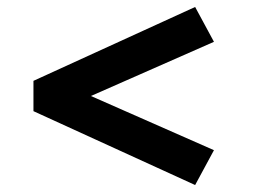

<svg xmlns="http://www.w3.org/2000/svg" viewBox="-20 -529 740 551"><path d="M540 2 76 -210V-297L540 -509L594 -409L149 -213V-294L594 -98Z"/></svg>

Font: Lexend Peta Medium
Style: Regular
Weight: 500
Designer: Bonnie Shaver-Troup, Thomas Jockin
Foundry: Lexend
Version: Version 1.007